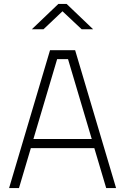

<svg xmlns="http://www.w3.org/2000/svg" viewBox="-20 -951 633 971"><path d="M26 0 233 -697H360L567 0H517L457 -202H136L76 0ZM149 -248H444L324 -652H269ZM141 -803 275 -931H317L451 -803H393L296 -894L200 -803Z"/></svg>

Font: Cairo Play Light
Style: Regular
Weight: 300
Version: Version 3.119